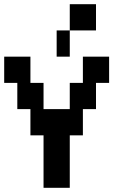

<svg xmlns="http://www.w3.org/2000/svg" viewBox="-20 -1020 540 915"><path d="M187.5 -125V-375H125V-500H62.5V-625H0V-750H125V-625H187.5V-500H312.5V-625H375V-750H500V-625H437.5V-500H375V-375H312.5V-125ZM312.5 -1000H437.5V-875H312.5ZM250 -875H312.5V-750H250Z"/></svg>

Font: Amiga Topaz Unicode Rus
Style: Regular
Weight: 400
Designer: dMG of Trueschool and Divine Stylers
Foundry: dMG of Trueschool and Divine Stylers
Version: Version 1.1